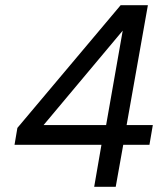

<svg xmlns="http://www.w3.org/2000/svg" viewBox="-20 -720 640 740"><path d="M343 0 371 -162H36L47 -227L445 -700H550L468 -238H569L556 -162H455L426 0ZM148 -238H389L453 -602Z"/></svg>

Font: DM Mono
Style: Italic
Weight: 400
Italic angle: -10°
Designer: Colophon Foundry
Foundry: Colophon Foundry
Version: Version 1.000; ttfautohint (v1.8.2.53-6de2)